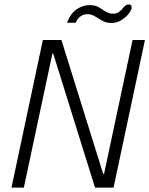

<svg xmlns="http://www.w3.org/2000/svg" viewBox="-20 -849 676 869"><path d="M32 0 174 -668H258L447 -62H451L580 -668H636L494 0H410L221 -606H217L88 0ZM484 -745Q461 -745 443 -755Q425 -765 409.5 -775Q394 -785 376 -785Q359 -785 344.5 -775Q330 -765 323 -746H283Q301 -791 329 -808.5Q357 -826 386 -826Q410 -826 426.5 -816.5Q443 -807 458 -797Q473 -787 492 -787Q508 -787 518.5 -795Q529 -803 538 -814Q544 -822 550.5 -825.5Q557 -829 563 -829Q568 -829 572 -826Q576 -823 576 -816Q576 -804 563 -787.5Q550 -771 529.5 -758Q509 -745 484 -745Z"/></svg>

Font: Atkinson Hyperlegible Mono ExtraLight
Style: Italic
Weight: 200
Italic angle: -12°
Monospace: yes
Designer: Elliott Scott, Megan Eiswerth, Linus Boman, Theodore Petrosky, Letters from Sweden
Foundry: Applied Design Works, Letters from Sweden
Version: Version 2.001